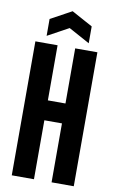

<svg xmlns="http://www.w3.org/2000/svg" viewBox="-97 -937 594 988"><g transform="rotate(10 200.0 -443.0)"><path d="M38 0V-700H154V-412H246V-700H362V0H246V-308H154V0ZM90 -738V-826L200 -886L310 -826V-738L200 -798Z"/></g></svg>

Font: Tektur Condensed Medium
Style: Regular
Weight: 500
Width: 3
Designer: Adam Jagosz
Foundry: Adam Jagosz
Version: Version 1.005;gftools[0.9.30]